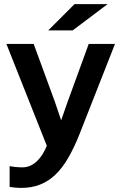

<svg xmlns="http://www.w3.org/2000/svg" viewBox="-20 -710 590 935"><path d="M366.2 -54.2Q340.3 10.3 312.3 58.8Q284.2 107.4 250.5 139.9Q216.8 172.4 175.5 188.7Q134.3 205.1 83 205.1Q70.8 205.1 56.4 203.9Q42 202.6 26.9 200.2V99.1Q32.7 100.1 40.3 101.3Q47.9 102.5 56.2 103.3Q64.5 104 73 104.5Q81.5 105 88.9 105Q109.4 105 127 97.2Q144.5 89.4 159.4 75.4Q174.3 61.5 186.5 42.2Q198.7 22.9 208 0L11.2 -496.1H144L247.1 -214.8L277.8 -124L308.1 -210.9L412.1 -496.1H540ZM334 -562H214.8L342.8 -689.9H503.9ZM0 -496.1Z"/></svg>

Font: Code New Roman
Style: Bold
Weight: 700
Monospace: yes
Designer: Sam Radian
Foundry: Code New Roman
Version: Version 1.508 October 19, 2014